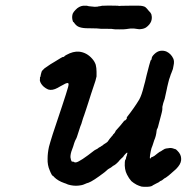

<svg xmlns="http://www.w3.org/2000/svg" viewBox="-20 -644 686 706"><path d="M569 -457Q582 -459 593 -454Q609 -446 617 -429Q622 -419 618 -402Q616 -388 613 -383Q612 -381 610 -375Q609 -374 605 -361Q602 -354 599 -341Q596 -328 595 -324.5Q594 -321 593.5 -317Q593 -313 591 -305.5Q589 -298 587.5 -289.5Q586 -281 584 -276Q580 -266 577 -251Q577 -247 577 -244Q577 -239 575 -231Q574 -227 573 -223Q571 -216 564 -189Q560 -172 558.5 -171Q557 -170 556 -164Q554 -143 547 -128Q545 -122 543 -115.5Q541 -109 540.5 -108Q540 -107 537 -99Q534 -88 532 -75Q530 -62 532 -61Q534 -61 536 -65Q537 -66 537 -66Q540 -66 548 -71Q550 -73 558 -79Q568 -87 572 -88Q574 -89 578 -92Q587 -98 591 -98Q592 -98 599 -99Q609 -101 617 -98Q622 -96 623 -96Q627 -96 633 -89Q645 -77 646 -63Q648 -47 635 -31Q628 -22 619 -15Q597 5 590 9Q585 11 580 15.5Q575 20 572.5 20.5Q570 21 566.5 24Q563 27 560 28Q557 29 554 31Q551 33 546.5 35Q542 37 540 39Q534 43 516 43Q506 43 500 42Q490 39 482 35Q471 29 463 22Q454 12 447 -2Q437 -21 439 -48Q440 -57 441 -57Q443 -57 444 -66Q444 -68 444.5 -68Q445 -68 446 -71Q447 -74 447 -76Q449 -80 448 -83Q448 -83 446.5 -82.5Q445 -82 439 -75.5Q433 -69 434 -68H433Q433 -68 432 -66.5Q431 -65 426 -61L419 -54Q420 -54 413 -47Q406 -40 402.5 -38Q399 -36 398 -35H397L388 -28Q385 -26 381 -24Q377 -22 372.5 -17.5Q368 -13 365 -11Q322 22 305 28Q300 29 292.5 32.5Q285 36 279 37Q259 41 240 37Q229 35 222 31Q220 30 216 29Q193 21 179 7Q176 3 175 3Q171 3 163 -17Q154 -37 155 -61Q155 -81 160 -104Q163 -116 174 -151Q179 -166 196 -217Q202 -235 209 -256Q216 -278 222 -296Q234 -332 232 -336Q230 -343 212 -332Q208 -330 202.5 -327Q197 -324 192 -321Q172 -310 157 -315Q148 -319 141 -325Q130 -335 127 -346Q126 -349 126.5 -349Q127 -349 127 -354.5Q127 -360 127 -360Q129 -360 130 -369Q130 -371 131.5 -375Q133 -379 133 -380Q133 -383 144 -393Q152 -399 166 -408Q176 -414 181 -417Q210 -435 210.5 -434.5Q211 -434 213 -434.5Q215 -435 216.5 -436.5Q218 -438 219 -439Q220 -440 224 -442Q249 -456 271 -454Q299 -451 319 -428Q328 -418 332 -406Q335 -394 335 -380Q335 -367 335 -363Q332 -348 325 -329Q320 -315 315 -299Q310 -283 304.5 -266Q299 -249 297.5 -244.5Q296 -240 294 -234Q292 -228 290 -222Q288 -216 285.5 -209.5Q283 -203 282 -198Q281 -193 279.5 -189.5Q278 -186 275 -178Q272 -167 263 -141Q261 -135 259 -132Q256 -127 253 -118Q249 -104 245 -94Q239 -79 239 -66Q240 -59 241 -56Q245 -46 247 -50Q248 -51 249 -50Q254 -46 260 -47Q275 -50 327 -91Q333 -95 334 -95Q336 -95 342 -100Q344 -102 346 -102.5Q348 -103 350.5 -105Q353 -107 353 -107Q353 -107 355 -108Q357 -109 358 -110Q359 -111 360 -112Q361 -113 366 -116Q370 -118 374 -121.5Q378 -125 377.5 -125.5Q377 -126 378.5 -127Q380 -128 380 -128.5Q380 -129 382 -132Q389 -140 389 -140.5Q389 -141 392.5 -144.5Q396 -148 395.5 -148.5Q395 -149 398.5 -152Q402 -155 403 -158L405 -161Q403 -161 408 -166Q423 -182 436 -199Q439 -202 439 -201Q439 -200 441 -202Q448 -208 446 -210Q445 -210 448 -215Q474 -248 492 -278Q501 -294 509 -327Q510 -330 511 -334.5Q512 -339 513.5 -343.5Q515 -348 515 -350Q518 -361 519 -367Q531 -414 533 -419Q534 -423 535 -423Q537 -423 538 -430Q538 -436 548 -445.5Q558 -455 569 -457ZM363 -623Q372 -624 409 -623H413L418 -622Q422 -622 422.5 -622.5Q423 -623 449 -623Q496 -624 503 -622Q508 -621 510.5 -620Q513 -619 515.5 -617Q518 -615 520.5 -612Q523 -609 528 -603Q532 -599 532 -599Q532 -599 533 -597.5Q534 -596 535.5 -593.5Q537 -591 537 -589Q540 -578 536 -566Q531 -553 517 -543Q509 -538 498 -537Q492 -536 488 -537Q473 -540 459 -539Q454 -538 451 -538Q448 -538 444 -537Q439 -536 418.5 -536Q398 -536 396 -537Q395 -538 376 -538Q357 -538 353 -538Q339 -540 311 -540Q292 -540 287 -541Q271 -543 263 -549Q260 -552 258.5 -553Q257 -554 255 -557Q251 -563 250 -563Q248 -563 246 -573Q244 -585 248 -595Q251 -601 258 -608Q270 -621 286 -623Q290 -623 295 -623Q300 -623 300 -623Q301 -622 308 -621Q311 -621 318 -620Q325 -619 328.5 -619Q332 -619 337 -619.5Q342 -620 342 -620V-621Q341 -621 347 -621L356 -623Q356 -623 363 -623Z"/></svg>

Font: TT2020 Style E
Style: Italic
Weight: 400
Italic angle: -15°
Version: Version 0.2.000